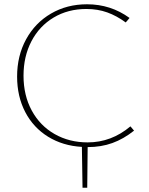

<svg xmlns="http://www.w3.org/2000/svg" viewBox="-20 -683 695 898"><path d="M390 5 388 195H366L363 4Q274 -1 205 -43.5Q136 -86 98 -159Q60 -232 60 -325Q60 -422 102 -499Q144 -576 218.5 -619.5Q293 -663 387 -663Q498 -663 586 -599L568 -578Q526 -609 481.5 -625Q437 -641 384 -641Q298 -641 231 -601Q164 -561 127 -490Q90 -419 90 -329Q90 -237 128.5 -166Q167 -95 235.5 -56Q304 -17 390 -17Q501 -17 590 -92L607 -72Q558 -33 505.5 -14Q453 5 390 5Z"/></svg>

Font: Ysabeau SC Extralight
Style: Regular
Weight: 200
Designer: Christian Thalmann (Catharsis Fonts)
Version: Version 0.003